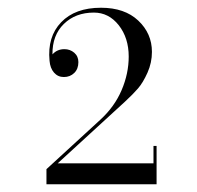

<svg xmlns="http://www.w3.org/2000/svg" viewBox="-20 -933 510 496"><path d="M384.5 -457H100V-496L239.5 -624Q276 -657.5 294.2 -700.2Q312.5 -743 312.5 -787Q312.5 -835 286.8 -867.8Q261 -900.5 222.5 -900.5Q175 -900.5 145 -871.2Q115 -842 115.5 -792.5Q127.5 -806 146.5 -806Q161 -806 171.8 -796.8Q182.5 -787.5 182.5 -772.5Q182.5 -755 171.8 -744.5Q161 -734 145 -734Q129.5 -734 119.5 -745.5Q109.5 -757 108 -776Q102 -838 138 -875.5Q174 -913 241 -913Q302 -913 337.2 -879.8Q372.5 -846.5 372.5 -799Q372.5 -771 361 -745.2Q349.5 -719.5 336.5 -704.5Q323.5 -689.5 303 -670.5L129 -511H376.5V-556H384.5Z"/></svg>

Font: Bodoni* 16pt
Style: Regular
Weight: 400
Version: Version 2.3